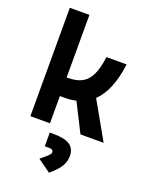

<svg xmlns="http://www.w3.org/2000/svg" viewBox="-184 -827 954 1219"><g transform="rotate(20 293.0 -217.5)"><path d="M69.8 0V-732.4H202.1V-309.6H210Q268.1 -309.6 305.4 -329.8Q342.8 -350.1 364.3 -395.8Q385.7 -441.4 395.5 -517.6H531.7Q508.3 -333.5 422.4 -251.5L564.9 0H408.2L311 -192.4Q275.9 -184.1 234.4 -184.1H202.1V0ZM303.2 296.9 215.8 233.9Q252 205.1 265.4 191.7Q278.8 178.2 278.8 169.4Q278.8 148.4 252.9 148.4H221.2V55.7H248Q322.3 55.7 357.2 79.1Q392.1 102.5 392.1 151.9Q392.1 192.4 370.8 225.6Q349.6 258.8 303.2 296.9Z"/></g></svg>

Font: Cascadia Mono
Style: Bold
Weight: 700
Monospace: yes
Designer: Aaron Bell
Foundry: Saja Typeworks
Version: Version 2404.023; ttfautohint (v1.8.4)